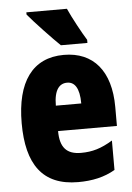

<svg xmlns="http://www.w3.org/2000/svg" viewBox="-55 -807 591 858"><g transform="rotate(-5 241.0 -378.0)"><path d="M278 -766H96V-756C122 -724 205 -636 237 -606H356V-620C338 -648 295 -727 278 -766ZM246 -562C105 -562 32 -459 32 -274C32 -90 101 10 261 10C325 10 379 -2 427 -30V-162C376 -131 336 -119 285 -119C221 -119 191 -151 191 -225H455V-310C455 -472 378 -562 246 -562ZM250 -437C283 -437 305 -409 305 -339H191C191 -411 216 -437 250 -437Z"/></g></svg>

Font: Noto Sans Gujarati ExtraCondensed Black
Style: Regular
Weight: 900
Width: 2
Designer: Jelle Bosma - Monotype Design Team, Universal Thirst
Foundry: Monotype Imaging Inc.
Version: Version 2.106